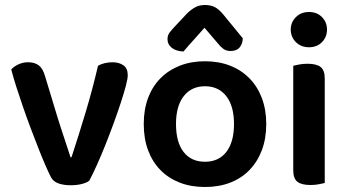

<svg xmlns="http://www.w3.org/2000/svg" viewBox="-20 -733 1387 768"><path d="M430 -484Q456 -484 473.5 -472Q491 -460 491 -432Q491 -419 483.5 -390Q476 -361 463.5 -323Q451 -285 435 -241Q419 -197 402 -154.5Q385 -112 368 -74Q351 -36 337 -10Q327 -2 307 3Q287 8 263 8Q234 8 213.5 0.5Q193 -7 184 -24Q175 -41 162 -71Q149 -101 134 -139Q119 -177 103 -219.5Q87 -262 72.5 -304Q58 -346 45.5 -385Q33 -424 25 -455Q35 -467 53.5 -475.5Q72 -484 92 -484Q118 -484 134.5 -472Q151 -460 160 -429L210 -264Q216 -244 223.5 -221.5Q231 -199 238 -177.5Q245 -156 251.5 -136.5Q258 -117 262 -104H266Q295 -192 323 -285.5Q351 -379 372 -470Q384 -477 399.5 -480.5Q415 -484 430 -484Z M1045 -237Q1045 -179 1027.5 -132.5Q1010 -86 978 -53Q946 -20 901 -2.5Q856 15 800 15Q744 15 699 -2.5Q654 -20 622 -52.5Q590 -85 572.5 -131.5Q555 -178 555 -237Q555 -295 572.5 -341.5Q590 -388 622.5 -420.5Q655 -453 700 -470.5Q745 -488 800 -488Q855 -488 900 -470.5Q945 -453 977.5 -420Q1010 -387 1027.5 -340.5Q1045 -294 1045 -237ZM800 -388Q746 -388 715 -348.5Q684 -309 684 -237Q684 -164 714.5 -125Q745 -86 800 -86Q855 -86 885.5 -125.5Q916 -165 916 -237Q916 -309 885 -348.5Q854 -388 800 -388ZM798 -622Q773 -593 754 -572.5Q735 -552 714 -527Q685 -528 667.5 -541.5Q650 -555 650 -576Q650 -592 658.5 -603Q667 -614 683 -631L730 -681Q746 -696 762 -704.5Q778 -713 800 -713Q821 -713 837.5 -705.5Q854 -698 874 -674L951 -580Q951 -559 939 -544Q927 -529 902 -529Q885 -529 873.5 -537.5Q862 -546 851 -560Z M1153 -470Q1161 -472 1176.5 -475Q1192 -478 1210 -478Q1246 -478 1262.5 -465Q1279 -452 1279 -419V-1Q1271 1 1255.5 4Q1240 7 1222 7Q1186 7 1169.5 -6Q1153 -19 1153 -52ZM1143 -615Q1143 -644 1163.5 -664.5Q1184 -685 1216 -685Q1248 -685 1268 -664.5Q1288 -644 1288 -615Q1288 -585 1268 -564.5Q1248 -544 1216 -544Q1184 -544 1163.5 -564.5Q1143 -585 1143 -615Z"/></svg>

Font: Baloo Thambi 2 SemiBold
Style: Regular
Weight: 600
Designer: Aadarsh Rajan and Ek Type
Foundry: Ek Type
Version: Version 1.640;hotconv 1.0.111;makeotfexe 2.5.65597; ttfautoh